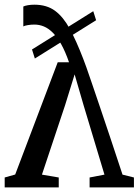

<svg xmlns="http://www.w3.org/2000/svg" viewBox="-20 -820 606 840"><path d="M130.5 -799.5Q184.5 -799.5 220.8 -772.8Q257 -746 285.5 -693.5Q314 -641 344 -563Q348 -553 357.8 -525.8Q367.5 -498.5 382.2 -455.2Q397 -412 417 -352.8Q437 -293.5 462 -219Q487 -144.5 516 -56L566 -43.5V0H372V-43.5L437 -56L346 -358.5L306.5 -494.5L264.5 -359L163.5 -56L237 -43.5V0H0.5V-43.5L46.5 -56.5L232.5 -547.5H282Q265.5 -595 247.8 -626.5Q230 -658 211 -677Q192 -696 172 -704.2Q152 -712.5 130.5 -712.5Q116 -712.5 102.2 -710.2Q88.5 -708 82 -704.5V-791.5Q89 -795 102 -797.2Q115 -799.5 130.5 -799.5ZM388 -771 400.5 -731.5 132.5 -564 120 -603.5Z"/></svg>

Font: Merriweather 36pt
Style: Regular
Weight: 400
Designer: Eben Sorkin
Foundry: Eben Sorkin
Version: Version 2.100